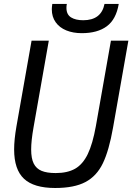

<svg xmlns="http://www.w3.org/2000/svg" viewBox="-20 -930 660 958"><path d="M50.5 -184.5Q50.5 -233 62 -299L137.5 -727H223.5L147.5 -295.5Q135.5 -228 135.5 -184Q135.5 -139.5 148.2 -114Q161 -88.5 187.5 -77.5Q214 -66.5 258 -66.5Q316.5 -66.5 354.8 -88.2Q393 -110 417.8 -161Q442.5 -212 458.5 -301.5L533.5 -727H620.5L544 -293Q524 -179 493.2 -115.2Q462.5 -51.5 406.5 -21.8Q350.5 8 255 8Q149 8 99.8 -38Q50.5 -84 50.5 -184.5ZM238.5 -883.5Q238.5 -894.5 241 -910.5H313.5Q311.5 -901 311.5 -891Q311.5 -857.5 334.5 -843.2Q357.5 -829 395 -829Q485.5 -829 501.5 -910.5H572.5Q559.5 -833.5 513 -799Q466.5 -764.5 388 -764.5Q345 -764.5 311 -778.2Q277 -792 257.8 -819Q238.5 -846 238.5 -883.5Z"/></svg>

Font: JuliaMono
Style: Italic
Weight: 400
Italic angle: -9°
Monospace: yes
Designer: cormullion
Foundry: corm
Version: Version 0.057; ttfautohint (v1.8.4)